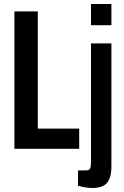

<svg xmlns="http://www.w3.org/2000/svg" viewBox="-20 -744 620 960"><path d="M52 0V-687H169V-101H376V0ZM435 -618V-724H537V-618ZM441 196Q433 196 418.5 194.5Q404 193 390.5 190Q377 187 370 184V108H409Q427 108 431 98Q435 88 435 60V-527H537V89Q537 130 525.5 154Q514 178 492.5 187Q471 196 441 196Z"/></svg>

Font: Archivo ExtraCondensed SemiBold
Style: Regular
Weight: 600
Width: 2
Designer: Hector Gatti
Foundry: Omnibus-Type
Version: Version 2.001